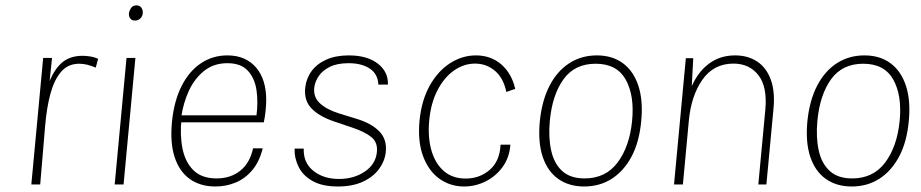

<svg xmlns="http://www.w3.org/2000/svg" viewBox="-20 -686 3425 714"><path d="M96.5 0 140.5 -470.5H173.5L164.5 -384.5Q185 -433.5 214 -456Q243 -478.5 287 -478.5Q298.5 -478.5 314.5 -476.2Q330.5 -474 345 -467L336 -434.5Q321 -441 305.5 -445Q290 -449 274.5 -449Q232.5 -449 206.8 -418.5Q181 -388 167.2 -336.2Q153.5 -284.5 148 -219.5L129.5 0Z M482 -609.5Q470 -609.5 464.2 -617.5Q458.5 -625.5 459.5 -636.5Q460.5 -645.5 467 -655.8Q473.5 -666 487.5 -666Q500 -666 506 -657Q512 -648 511 -636.5Q509.5 -624 501.2 -616.8Q493 -609.5 482 -609.5ZM406.5 0 450.5 -470.5H483.5L439.5 0Z M781 7.5Q725 7.5 686 -20.2Q647 -48 629.5 -101.5Q612 -155 619.5 -232.5Q627 -309.5 654.8 -365Q682.5 -420.5 726.5 -450.2Q770.5 -480 825.5 -480Q861 -480 887.8 -468Q914.5 -456 933 -434Q951.5 -412 960.8 -381.8Q970 -351.5 970 -315Q970 -297.5 967.8 -274.8Q965.5 -252 961 -231H630.5L655 -245Q648.5 -183.5 658.8 -133Q669 -82.5 699.8 -52.5Q730.5 -22.5 785.5 -22.5Q837.5 -22.5 873.5 -51.2Q909.5 -80 921 -134.5H957Q945 -85.5 918.8 -54Q892.5 -22.5 857 -7.5Q821.5 7.5 781 7.5ZM654 -251 636.5 -257H958L933.5 -254.5Q940.5 -306.5 933.8 -351.2Q927 -396 901.2 -423.5Q875.5 -451 825.5 -451Q775 -451 739.2 -422.5Q703.5 -394 682.5 -348.5Q661.5 -303 654 -251Z M1236.5 7.5Q1179 7.5 1143 -12.5Q1107 -32.5 1090.8 -64.8Q1074.5 -97 1075.5 -133.5H1109.5Q1107.5 -81 1145.2 -50.8Q1183 -20.5 1240.5 -20.5Q1295.5 -20.5 1336 -47.5Q1376.5 -74.5 1381.5 -119.5Q1385.5 -156 1361.5 -175.8Q1337.5 -195.5 1291.5 -211L1222 -234.5Q1166.5 -253.5 1138.2 -283Q1110 -312.5 1115 -360Q1119 -395 1139 -422Q1159 -449 1194 -464.5Q1229 -480 1277 -480Q1346 -480 1385.2 -449.2Q1424.5 -418.5 1422.5 -371.5H1387Q1385 -411.5 1354.8 -431.2Q1324.5 -451 1276.5 -451Q1234 -451 1206.8 -437.5Q1179.5 -424 1165.8 -403.8Q1152 -383.5 1149 -362.5Q1144 -326 1169 -302.5Q1194 -279 1240 -264.5L1305 -244.5Q1361.5 -227.5 1390.8 -197.2Q1420 -167 1414.5 -119.5Q1410.5 -85.5 1388.8 -56.5Q1367 -27.5 1328.8 -10Q1290.5 7.5 1236.5 7.5Z M1706 7.5Q1654.5 7.5 1614.2 -21.2Q1574 -50 1553.5 -104.8Q1533 -159.5 1540 -236.5Q1547.5 -313 1578 -367.5Q1608.5 -422 1653.8 -451Q1699 -480 1750 -480Q1778.5 -480 1802.2 -471.2Q1826 -462.5 1844.8 -446Q1863.5 -429.5 1876.5 -406.8Q1889.5 -384 1896 -355.5L1863 -344Q1852.5 -395.5 1820.8 -422.5Q1789 -449.5 1746.5 -449.5Q1705 -449.5 1668.2 -423.8Q1631.5 -398 1606.8 -350.2Q1582 -302.5 1576 -236.5Q1570.5 -176 1584.2 -127.2Q1598 -78.5 1630.2 -50.2Q1662.5 -22 1712 -22Q1763.5 -22 1801 -54.2Q1838.5 -86.5 1841.5 -148H1878Q1874.5 -100 1849.2 -65.2Q1824 -30.5 1786 -11.5Q1748 7.5 1706 7.5Z M2152.5 7.5Q2095.5 7.5 2055.8 -20.8Q2016 -49 1998 -103.5Q1980 -158 1987.5 -235.5Q1995.5 -313 2024 -367.8Q2052.5 -422.5 2097.5 -451.2Q2142.5 -480 2199.5 -480Q2257.5 -480 2297 -450.5Q2336.5 -421 2354.2 -366.2Q2372 -311.5 2364.5 -235.5Q2357.5 -158.5 2328.8 -104.2Q2300 -50 2255 -21.2Q2210 7.5 2152.5 7.5ZM2154 -22.5Q2232.5 -22.5 2276.8 -81.8Q2321 -141 2330.5 -235.5Q2340 -330.5 2307 -389.8Q2274 -449 2195 -449Q2117 -449 2075.2 -390.8Q2033.5 -332.5 2024.5 -235.5Q2019 -174 2029.8 -125.8Q2040.5 -77.5 2070.8 -50Q2101 -22.5 2154 -22.5Z M2486.5 0 2530.5 -469.5H2558L2552.5 -365.5Q2576.5 -420 2617.5 -450Q2658.5 -480 2713.5 -480Q2761.5 -480 2796 -457Q2830.5 -434 2846.8 -388.8Q2863 -343.5 2856 -277.5L2830 0H2800L2826 -277.5Q2834 -363 2800.5 -406.2Q2767 -449.5 2707.5 -449.5Q2634 -449.5 2592 -389.5Q2550 -329.5 2541.5 -236L2519.5 0Z M3147.5 7.5Q3090.5 7.5 3050.8 -20.8Q3011 -49 2993 -103.5Q2975 -158 2982.5 -235.5Q2990.5 -313 3019 -367.8Q3047.5 -422.5 3092.5 -451.2Q3137.5 -480 3194.5 -480Q3252.5 -480 3292 -450.5Q3331.5 -421 3349.2 -366.2Q3367 -311.5 3359.5 -235.5Q3352.5 -158.5 3323.8 -104.2Q3295 -50 3250 -21.2Q3205 7.5 3147.5 7.5ZM3149 -22.5Q3227.5 -22.5 3271.8 -81.8Q3316 -141 3325.5 -235.5Q3335 -330.5 3302 -389.8Q3269 -449 3190 -449Q3112 -449 3070.2 -390.8Q3028.5 -332.5 3019.5 -235.5Q3014 -174 3024.8 -125.8Q3035.5 -77.5 3065.8 -50Q3096 -22.5 3149 -22.5Z"/></svg>

Font: Karla ExtraLight
Style: Italic
Weight: 250
Italic angle: -8°
Designer: Jonathan Pinhorn
Version: Version 2.004;gftools[0.9.33]